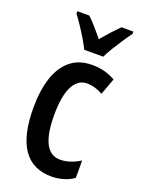

<svg xmlns="http://www.w3.org/2000/svg" viewBox="-147 -832 665 907"><g transform="rotate(20 185.5 -378.0)"><path d="M231 9.8Q40 9.8 40 -267.6Q40 -353.5 60.8 -417.2Q81.5 -481 124.5 -516.4Q167.5 -551.8 233.4 -551.8Q268.6 -551.8 296.9 -543.9Q325.2 -536.1 350.1 -521.5L319.8 -438.5Q279.3 -461.4 240.7 -461.4Q193.8 -461.4 168.9 -412.4Q144 -363.3 144 -268.1Q144 -79.1 241.7 -79.1Q290.5 -79.1 341.8 -111.3V-23.9Q318.4 -6.8 288.6 1.5Q258.8 9.8 231 9.8ZM172.4 -606Q162.1 -627 146.2 -653.6Q130.4 -680.2 112.5 -707Q94.7 -733.9 79.1 -754.4V-766.1H139.6Q157.2 -749.5 178 -725.8Q198.7 -702.1 219.7 -676.8Q243.7 -705.1 261.2 -724.4Q278.8 -743.7 300.8 -766.1H360.8V-754.4Q346.2 -734.9 328.6 -708.5Q311 -682.1 294.4 -655Q277.8 -627.9 267.6 -606Z"/></g></svg>

Font: Open Sans Condensed SemiBold
Style: Regular
Weight: 600
Width: 3
Designer: Monotype Design Team
Foundry: Monotype Imaging Inc.
Version: Version 3.000; ttfautohint (v1.8.4)